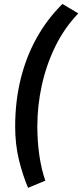

<svg xmlns="http://www.w3.org/2000/svg" viewBox="-20 -753 410 956"><path d="M119.8 182.2Q93.1 119.9 74.3 43Q55.5 -33.9 55.5 -122.5Q55.5 -247.8 82.7 -358.7Q109.9 -469.6 162.3 -563.7Q214.7 -657.9 290.8 -733.3L369.8 -686.3Q299.6 -612.9 254.6 -520.3Q209.7 -427.7 187.8 -326.4Q165.9 -225 165.9 -124.7Q165.9 -46.4 176.3 23Q186.6 92.3 205.7 146.6Z"/></svg>

Font: Source Sans 3 VF
Style: Italic
Weight: 200
Italic angle: -11°
Designer: Paul D. Hunt
Foundry: Adobe Systems Incorporated
Version: Version 3.042;hotconv 1.0.118;makeotfexe 2.5.65603